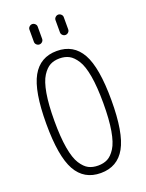

<svg xmlns="http://www.w3.org/2000/svg" viewBox="-172 -1018 844 1109"><g transform="rotate(-20 250.0 -463.0)"><path d="M304.7 -910.2Q304.7 -919.9 312.5 -927.2Q320.3 -934.6 330.1 -934.6Q339.8 -934.6 347.7 -927.2Q355.5 -919.9 355.5 -910.2V-835Q355.5 -824.2 347.7 -816.9Q339.8 -809.6 330.1 -809.6Q320.3 -809.6 312.5 -816.9Q304.7 -824.2 304.7 -835ZM144.5 -910.2Q144.5 -919.9 152.3 -927.2Q160.2 -934.6 169.9 -934.6Q179.7 -934.6 187.5 -927.2Q195.3 -919.9 195.3 -910.2V-835Q195.3 -824.2 187.5 -816.9Q179.7 -809.6 169.9 -809.6Q160.2 -809.6 152.3 -816.9Q144.5 -824.2 144.5 -835ZM308.1 -681.2Q283.2 -694.3 250 -694.3Q216.8 -694.3 191.9 -681.2Q167 -668 145 -633.8Q123 -599.6 111.3 -532.2Q99.6 -464.8 99.6 -364.7Q99.6 -264.6 111.3 -197.3Q123 -129.9 145 -95.7Q167 -61.5 191.9 -48.8Q216.8 -36.1 250 -36.1Q283.2 -36.1 308.1 -48.8Q333 -61.5 355 -95.7Q377 -129.9 388.7 -197.3Q400.4 -264.6 400.4 -364.7Q400.4 -464.8 388.7 -532.2Q377 -599.6 355 -633.8Q333 -668 308.1 -681.2ZM401.4 -77.6Q352.5 9.8 250 9.8Q147.5 9.8 98.6 -77.6Q49.8 -165 49.8 -365.2Q49.8 -565.4 98.6 -652.8Q147.5 -740.2 250 -740.2Q352.5 -740.2 401.4 -652.8Q450.2 -565.4 450.2 -365.2Q450.2 -165 401.4 -77.6Z"/></g></svg>

Font: Rounded-X Mgen+ 1m light
Style: Regular
Weight: 200
Designer: [Source Han Sans]
Ryoko NISHIZUKA  (kana & ideographs); Paul D. Hunt (Latin, Greek & Cyrillic); Wenlong ZHANG  (bopomofo
Version: Version 1.059.20150602